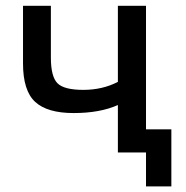

<svg xmlns="http://www.w3.org/2000/svg" viewBox="-20 -540 658 680"><path d="M61.5 -315.4V-519.5H160.2V-335.9Q160.2 -268.6 183.6 -245.1Q207 -221.7 274.9 -221.7Q342.8 -221.7 397.5 -250V-519.5H497.1V-82H586.9V120.1H497.1V0H397.5V-168Q334 -139.6 240.7 -139.6Q147.5 -139.6 104.5 -179.2Q61.5 -218.8 61.5 -315.4Z"/></svg>

Font: GenEi M Gothic v2 Medium
Style: Regular
Weight: 500
Version: Version 2.0